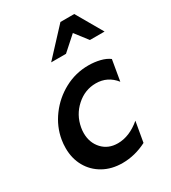

<svg xmlns="http://www.w3.org/2000/svg" viewBox="-191 -876 881 987"><g transform="rotate(-30 249.5 -383.0)"><path d="M339 -512Q263 -512 197 -476.5Q131 -441 86.5 -381Q42 -321 30 -250Q26 -227 26 -201Q26 -140 53 -92Q80 -44 129 -16.5Q178 11 242 11Q316 11 386 -25L407 -145Q341 -89 272 -89Q215 -89 180 -127Q145 -165 145 -222Q145 -238 148 -254Q160 -322 210.5 -367.5Q261 -413 326 -413Q396 -413 440 -357L461 -480Q440 -496 407.5 -504Q375 -512 339 -512ZM409 -777H327L182 -621H270L354 -696L412 -621H499Z"/></g></svg>

Font: Geom Medium
Style: Italic
Weight: 500
Italic angle: -10°
Version: Version 1.102